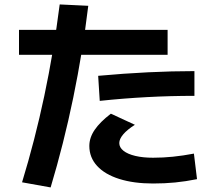

<svg xmlns="http://www.w3.org/2000/svg" viewBox="-20 -795 978 861"><path d="M247.7 -775.1 375.8 -769Q350.9 -562.8 308.4 -356.5Q265.8 -150.2 207 45.5L78.9 22.5Q136.6 -166.3 178.7 -365.1Q220.8 -564 247.7 -775.1ZM380.6 -140.6Q380.6 -177.6 404.5 -212.7Q428.3 -247.8 477.2 -285.2L584.9 -235.4Q550.3 -213.4 532.6 -192.5Q514.9 -171.5 514.9 -153.5Q514.9 -133.8 533.7 -118.9Q552.6 -103.9 586.9 -95.8Q621.2 -87.7 666.2 -87.7Q711.1 -87.7 755.9 -92.3Q800.7 -96.9 849.6 -106.2L863.5 8.4Q812.4 18.7 765.3 23.3Q718.2 27.9 666.2 27.9Q579.5 27.9 514.9 7.5Q450.2 -12.9 415.4 -51Q380.6 -89 380.6 -140.6ZM65.2 -661.2H731.6V-549.2H65.2ZM851.9 -476.1V-365.2Q640.3 -365.2 427.3 -342.6L420.2 -455Q651.7 -476.1 851.9 -476.1Z"/></svg>

Font: Pretendard JP Variable
Style: Regular
Weight: 400
Designer: Base glyphs from Inter by Rasmus Andersson; Hangul glyphs from Noto Sans CJK(Source Han Sans) by Jang Soo-young and Kang
Foundry: Kil Hyung-jin
Version: Version 1.307;Glyphs 3.2 (3192)